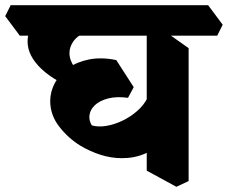

<svg xmlns="http://www.w3.org/2000/svg" viewBox="-91 -675 876 738"><path d="M378 -67Q336 -67 295.5 -80Q255 -93 218 -115Q171 -144 136.5 -188.5Q102 -233 102 -287Q102 -322 119.5 -355.5Q137 -389 170.5 -413Q204 -437 251.5 -446.5Q299 -456 356 -444L423 -340L401 -299Q357 -305 324.5 -296.5Q292 -288 274 -271Q256 -254 253 -233Q250 -212 262 -193Q286 -186 317 -191Q348 -196 379.5 -211Q411 -226 437 -249Q463 -272 477 -301L537 -138Q508 -103 467.5 -85Q427 -67 378 -67ZM223 -322Q123 -359 69 -409.5Q15 -460 15 -516Q15 -557 46 -593L241 -551Q209 -540 192.5 -518Q176 -496 176 -471Q176 -443 195.5 -416.5Q215 -390 256 -375ZM587 43 473 -19V-590L529 -564L634 -490V21ZM-15 -538 -71 -613 -50 -655H709L765 -580L744 -538Z"/></svg>

Font: Eczar
Style: Bold
Weight: 700
Designer: Vaibhav Singh
Foundry: Rosetta Type Foundry
Version: Version 2.000